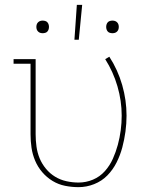

<svg xmlns="http://www.w3.org/2000/svg" viewBox="-20 -764 640 792"><path d="M304 8Q276 8 248.5 2.5Q221 -3 197 -17.5Q173 -32 154.5 -53.5Q136 -75 125 -101Q114 -127 110 -154.5Q106 -182 106 -210V-501H36V-520H127V-210Q127 -185 130.5 -159.5Q134 -134 143.5 -111Q153 -88 169.5 -68Q186 -48 207.5 -35Q229 -22 254 -16.5Q279 -11 304 -11Q335 -11 363.5 -23Q392 -35 412.5 -58Q433 -81 445.5 -109Q458 -137 466 -166.5Q474 -196 478 -226.5Q482 -257 482 -287Q482 -348 464.5 -408Q447 -468 414 -520L431 -530Q466 -476 484 -413.5Q502 -351 502 -287Q502 -254 497.5 -221Q493 -188 484.5 -156Q476 -124 461 -94Q446 -64 423 -40.5Q400 -17 368.5 -4.5Q337 8 304 8ZM444 -627Q439 -627 433.5 -628.5Q428 -630 424.5 -634Q421 -638 419.5 -643Q418 -648 418 -653Q418 -658 419.5 -663Q421 -668 424.5 -672Q428 -676 433.5 -677.5Q439 -679 444 -679Q449 -679 454 -677.5Q459 -676 463 -672Q467 -668 468.5 -663Q470 -658 470 -653Q470 -648 468.5 -643Q467 -638 463 -634Q459 -630 454 -628.5Q449 -627 444 -627ZM156 -627Q151 -627 146 -628.5Q141 -630 137 -634Q133 -638 131.5 -643Q130 -648 130 -653Q130 -658 131.5 -663Q133 -668 137 -672Q141 -676 146 -677.5Q151 -679 156 -679Q161 -679 166.5 -677.5Q172 -676 175.5 -672Q179 -668 180.5 -663Q182 -658 182 -653Q182 -648 180.5 -643Q179 -638 175.5 -634Q172 -630 166.5 -628.5Q161 -627 156 -627ZM287 -600 297 -744H319L305 -600Z"/></svg>

Font: Iosevka HT Thin Extended
Style: Regular
Weight: 100
Width: 7
Monospace: yes
Designer: Belleve Invis
Foundry: Belleve Invis
Version: Version 32.3.0; ttfautohint (v1.8.4)